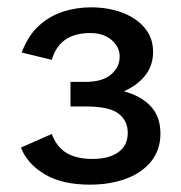

<svg xmlns="http://www.w3.org/2000/svg" viewBox="-20 -497 494 523"><path d="M225 6Q149 6 101.5 -22.5Q54 -51 37 -95L121 -132Q130 -108 145 -93Q160 -78 182 -71Q204 -64 231 -64Q277 -64 302.5 -82.5Q328 -101 328 -135Q328 -168 303 -187.5Q278 -207 213 -207H172V-274H213Q259 -274 282.5 -294Q306 -314 306 -343Q306 -369 284 -388Q262 -407 226 -407Q184 -407 158 -389Q132 -371 121 -334L39 -354Q57 -401 86.5 -427.5Q116 -454 152.5 -465.5Q189 -477 227 -477Q276 -477 314.5 -462Q353 -447 375 -420Q397 -393 397 -356Q397 -315 371.5 -286.5Q346 -258 305.5 -243.5Q265 -229 217 -229V-260Q277 -260 322 -247Q367 -234 392 -206Q417 -178 417 -133Q417 -88 391 -56.5Q365 -25 321.5 -9.5Q278 6 225 6Z"/></svg>

Font: Ysabeau SC SemiBold
Style: Regular
Weight: 600
Designer: Christian Thalmann (Catharsis Fonts)
Version: Version 2.001;gftools[0.9.30]; featfreeze: smcp